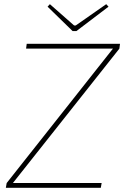

<svg xmlns="http://www.w3.org/2000/svg" viewBox="-20 -900 595 920"><path d="M522 -668 552 -667 41 -22 12 -23ZM467 -23 463 0H8L12 -23ZM555 -690 552 -667H105L108 -690ZM489 -880 500 -868 346 -751H328L208 -868L219 -880L335 -778H343Z"/></svg>

Font: Exo 2 Thin
Style: Italic
Weight: 250
Italic angle: -8°
Designer: Natanael Gama
Foundry: Natanael Gama
Version: Version 2.010